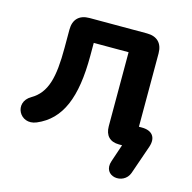

<svg xmlns="http://www.w3.org/2000/svg" viewBox="-95 -584 818 820"><g transform="rotate(15 313.5 -174.0)"><path d="M591 -24C606 -68 585 -95 539 -95H526V-419C526 -464 501 -489 456 -489H202C157 -489 132 -464 132 -419V-338C132 -208 115 -136 49 -98C-17 -60 29 30 100 0C204 -44 247 -149 247 -334V-391H401V-64C401 -23 423 0 463 0H477L451 77C426 150 526 164 547 103Z"/></g></svg>

Font: Nunito
Style: Bold
Weight: 700
Designer: Vernon Adams
Foundry: Vernon Adams
Version: Version 3.602